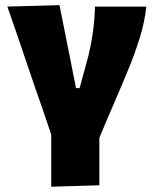

<svg xmlns="http://www.w3.org/2000/svg" viewBox="-20 -526 596 744"><path d="M178.5 197.5V-4.5Q163 -50.5 147 -97.5Q130.5 -144 115 -189.5L85 -277.5Q66 -333 47 -389.5Q27.5 -445.5 8.5 -500.5L210.5 -506Q221 -454.5 233 -394Q245 -333 256 -278L274.5 -184.5H288.5Q297 -215.5 305.5 -247Q314 -278.5 322.5 -309.5Q334.5 -360 340.8 -407Q347 -454 348 -500.5H547Q540.5 -439.5 521 -377.5Q501.5 -315.5 478.5 -260Q451 -192.5 421.5 -125Q392 -57.5 365 8V192Z"/></svg>

Font: Heraclito ExtraBold
Style: Regular
Weight: 800
Designer: Kostas Bartsokas (font) & Cristiano Sobral (main changes)
Foundry: Kostas Bartsokas (font) & Cristiano Sobral (main changes)
Version: Version 1.00;July 8, 2020;FontCreator 13.0.0.2655 64-bit